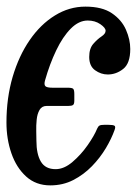

<svg xmlns="http://www.w3.org/2000/svg" viewBox="-22 -550 414 580"><path d="M371.5 -402Q371.5 -358.5 350.2 -341.8Q329 -325 303.5 -325Q283 -325 265.2 -337.8Q247.5 -350.5 247.5 -378Q247.5 -403.5 259.8 -417.5Q272 -431.5 284.5 -439.8Q297 -448 297 -457Q297 -466 281 -477Q265 -488 243 -488Q216 -488 191.8 -463.5Q167.5 -439 147.8 -397.8Q128 -356.5 114 -307Q110.5 -294.5 115 -289.8Q119.5 -285 137 -285H182.5Q195.5 -285 199 -281.8Q202.5 -278.5 202.5 -266V-246Q202.5 -235.5 198.5 -232.8Q194.5 -230 184.5 -230H119Q104.5 -230 97.5 -218Q90.5 -206 88.8 -188.5Q87 -171 87.5 -153.5Q88 -136 88 -125Q88 -84.5 101.5 -61.8Q115 -39 146 -39Q171.5 -39 197 -60.8Q222.5 -82.5 242.8 -111.5Q263 -140.5 271.5 -161.5Q274.5 -168.5 278.8 -170.8Q283 -173 294 -173H304.5Q319.5 -173 323.8 -170.2Q328 -167.5 324 -157Q315 -131.5 297.8 -102.5Q280.5 -73.5 255.8 -48Q231 -22.5 199.5 -6.2Q168 10 130 10Q86.5 10 57 -16.8Q27.5 -43.5 12.5 -86.8Q-2.5 -130 -2.5 -180Q-2.5 -254 16.2 -317.8Q35 -381.5 67.8 -429Q100.5 -476.5 143.8 -503.2Q187 -530 236 -530Q286.5 -530 316 -510Q345.5 -490 358.5 -460.2Q371.5 -430.5 371.5 -402Z"/></svg>

Font: Besley* Condensed
Style: Italic
Weight: 400
Width: 3
Italic angle: -13°
Designer: Owen Earl
Foundry: indestructible type*
Version: Version 3.000; ttfautohint (v1.8.3)